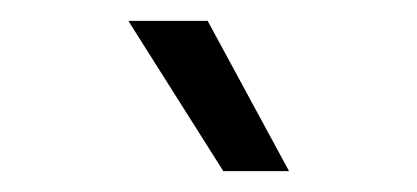

<svg xmlns="http://www.w3.org/2000/svg" viewBox="-20 -804 400 184"><path d="M194 -640H257L179 -784H103Z"/></svg>

Font: Plus Jakarta Sans
Style: Regular
Weight: 400
Designer: Gumpita Rahayu
Foundry: Tokotype
Version: Version 2.004; ttfautohint (v1.8.3)